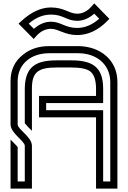

<svg xmlns="http://www.w3.org/2000/svg" viewBox="-20 -1103 748 1123"><path d="M125 -250V-41.7H83.3V-242.7C83.3 -242.7 83.3 -243.8 82.3 -243.8C79.2 -247.9 71.9 -256.2 60.4 -267.7L41.7 -286.5V0H166.7V-250C166.7 -302.5 83.3 -346.2 83.3 -375V-628.1C83.3 -728.5 161.5 -791.7 267.7 -791.7H437.5C543.7 -791.7 622.9 -727.7 625 -626V-41.7H583.3V-458.3H250V-500H583.3V-585.4C583.3 -717.1 512.8 -750 395.8 -750H312.5C198.8 -750 127.2 -719.9 125 -587.5V-382.3C147.9 -353.7 159.4 -347.2 166.7 -337.5V-585.4C166.7 -682 203.8 -708.3 312.5 -708.3H395.8C449 -708.3 485.4 -701 506.3 -686.5C530.2 -668.8 541.7 -634.4 541.7 -583.3V-541.7H208.3V-416.7H541.7V0H666.7V-624C666.7 -749.6 570 -831.1 439.6 -833.3H267.7C207.3 -833.3 155.2 -816.7 113.5 -782.3C65.6 -744.8 41.7 -692.7 41.7 -628.1V-375C41.7 -323.6 125 -278.1 125 -250ZM431.3 -897.9C493.8 -897.9 552.1 -925 605.2 -978.1L619.8 -992.7L531.2 -1083.3L516.7 -1066.7C491.7 -1037.5 462.5 -1022.9 431.3 -1022.9C385.3 -1022.9 354.7 -1059.4 278.1 -1059.4C219.8 -1059.4 161.5 -1032.3 104.2 -979.2L88.5 -964.6L177.1 -875L191.7 -891.7C216.7 -919.8 245.8 -934.4 278.1 -934.4C322.1 -934.4 358.5 -897.9 431.3 -897.9ZM278.1 -976C243.8 -976 210.4 -962.5 178.1 -934.4L147.9 -964.6C188.5 -1000 232.3 -1017.7 278.1 -1017.7C350.9 -1017.7 370 -981.3 431.3 -981.3C465.6 -981.3 499 -994.8 531.2 -1022.9L560.4 -993.8C519.8 -957.3 476 -939.6 431.3 -939.6C359.1 -939.6 337.1 -976 278.1 -976Z"/></svg>

Font: Sportrop
Style: Regular
Weight: 500
Version: Version 0.9